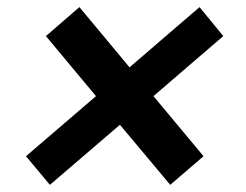

<svg xmlns="http://www.w3.org/2000/svg" viewBox="-20 -557 688 537"><path d="M456.1 -40 315.4 -208 119.6 -40 52.7 -120.1 248.5 -288.1 108.4 -456.1 202.1 -537.1 342.3 -368.7 538.1 -537.1 604.5 -456.1 409.2 -288.1 549.3 -120.1Z"/></svg>

Font: Inter Display Semi Bold
Style: Italic
Weight: 600
Italic angle: -9.39999°
Designer: Rasmus Andersson
Foundry: rsms
Version: Version 4.000;git-4fc901f